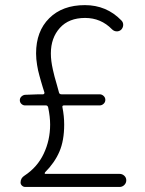

<svg xmlns="http://www.w3.org/2000/svg" viewBox="-20 -741 574 761"><path d="M159.2 -51.8H454.1Q464.8 -51.8 472.7 -44.4Q480.5 -37.1 480.5 -26.4Q480.5 -15.6 472.7 -7.8Q464.8 0 454.1 0H80.1Q72.3 0 66.9 -5.4Q61.5 -10.7 61.5 -17.6Q61.5 -35.2 77.1 -44.9Q127.9 -78.1 153.3 -131.8Q178.7 -185.5 178.7 -247.1Q178.7 -278.3 170.9 -315.4Q168.9 -323.2 162.1 -323.2H79.1Q71.3 -323.2 64.9 -329.1Q58.6 -335 58.6 -343.8Q58.6 -352.5 64.9 -358.4Q71.3 -364.3 79.1 -365.2L132.8 -367.2H150.4Q153.3 -367.2 154.8 -369.1Q156.2 -371.1 156.2 -374Q154.3 -378.9 149.4 -395.5Q144.5 -412.1 142.6 -418.5Q140.6 -424.8 136.7 -439.5Q132.8 -454.1 130.9 -462.4Q128.9 -470.7 127 -483.4Q125 -496.1 124 -506.8Q123 -517.6 123 -529.3Q123 -617.2 175.3 -668.9Q227.5 -720.7 316.4 -720.7Q402.3 -720.7 460.9 -660.2Q468.8 -652.3 468.3 -641.6Q467.8 -630.9 460 -623Q452.1 -616.2 441.9 -616.7Q431.6 -617.2 423.8 -625Q379.9 -669.9 317.4 -669.9Q252.9 -669.9 217.3 -630.4Q181.6 -590.8 181.6 -529.3Q181.6 -513.7 183.6 -498.5Q185.5 -483.4 189.5 -465.3Q193.4 -447.3 196.3 -437Q199.2 -426.8 205.6 -404.3Q211.9 -381.8 213.9 -374Q215.8 -367.2 223.6 -367.2H375Q383.8 -367.2 390.6 -360.8Q397.5 -354.5 397.5 -345.2Q397.5 -335.9 390.6 -329.6Q383.8 -323.2 375 -323.2H233.4Q225.6 -323.2 227.5 -315.4Q234.4 -281.2 234.4 -247.1Q234.4 -183.6 215.3 -139.6Q196.3 -95.7 158.2 -57.6Q157.2 -55.7 157.2 -53.7Q157.2 -51.8 159.2 -51.8Z"/></svg>

Font: Gen Jyuu Gothic P Light
Style: Regular
Weight: 200
Designer: [Source Han Sans]
Ryoko NISHIZUKA  (kana & ideographs); Paul D. Hunt (Latin, Greek & Cyrillic); Wenlong ZHANG  (bopomofo
Version: Version 1.002.20150607